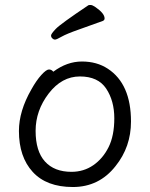

<svg xmlns="http://www.w3.org/2000/svg" viewBox="-20 -733 602 771"><path d="M267 -43Q316 -43 354.5 -69.5Q393 -96 416 -142Q439 -188 439 -258Q439 -328 406.5 -377Q374 -426 301 -426Q228 -426 175.5 -357.5Q123 -289 123 -207.5Q123 -126 160.5 -84.5Q198 -43 267 -43ZM194 -445Q249 -486 309 -486Q369 -486 413 -457Q506 -396 506 -245Q506 -143 444 -66Q378 18 272.5 18Q167 18 111.5 -42.5Q56 -103 56 -207Q56 -287 106 -374Q126 -410 146 -432Q166 -454 176.5 -454Q187 -454 194 -445ZM393 -649Q344 -631 295.5 -614Q247 -597 227 -585.5Q207 -574 201 -574Q195 -574 190 -579Q185 -584 185 -590.5Q185 -597 204 -617Q223 -637 335 -712Q337 -713 344 -713Q351 -713 364 -704Q400 -679 400 -659Q400 -652 393 -649Z"/></svg>

Font: LXGW WenKai Lite
Style: Regular
Weight: 400
Designer: LXGW / Fontworks Inc.
Foundry: LXGW / Fontworks Inc.
Version: Version 1.511; March 25, 2025